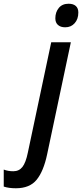

<svg xmlns="http://www.w3.org/2000/svg" viewBox="-148 -767 439 1027"><path d="M148 -669Q148 -702 166.5 -724.5Q185 -747 219 -747Q244 -747 257.5 -735Q271 -723 271 -700Q271 -665 251.5 -643Q232 -621 201 -621Q176 -621 162 -633.5Q148 -646 148 -669ZM-128 231V140Q-105 149 -77 149Q-46 149 -28 126Q-10 103 1 49L126 -541H231L104 59Q85 149 48 194.5Q11 240 -63 240Q-101 240 -128 231Z"/></svg>

Font: Noto Sans UI NarrowMedium
Style: Italic
Weight: 500
Width: 4
Italic angle: -12°
Designer: Monotype Design Team
Foundry: Monotype Imaging Inc.
Version: Version 1.001